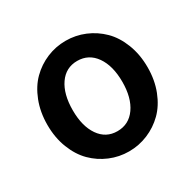

<svg xmlns="http://www.w3.org/2000/svg" viewBox="-119 -633 788 775"><g transform="rotate(-30 274.5 -245.5)"><path d="M273.9 -502.9Q320.3 -502.9 362.3 -485.4Q404.3 -467.8 436.8 -435.8Q469.2 -403.8 488.5 -354.2Q507.8 -304.7 507.8 -245.1Q507.8 -185.5 488.5 -136.2Q469.2 -86.9 436.8 -54.9Q404.3 -22.9 362.3 -5.4Q320.3 12.2 273.9 12.2Q228 12.2 186 -5.4Q144 -22.9 111.8 -54.9Q79.6 -86.9 60.3 -136.2Q41 -185.5 41 -245.1Q41 -304.7 60.3 -354.2Q79.6 -403.8 111.8 -435.8Q144 -467.8 186 -485.4Q228 -502.9 273.9 -502.9ZM159.2 -245.1Q159.2 -170.9 189.9 -126.5Q220.7 -82 273.9 -82Q327.6 -82 358.9 -126.5Q390.1 -170.9 390.1 -245.1Q390.1 -319.8 358.9 -364.5Q327.6 -409.2 273.9 -409.2Q220.7 -409.2 189.9 -364.7Q159.2 -320.3 159.2 -245.1Z"/></g></svg>

Font: Source Sans Pro Semibold
Style: Regular
Weight: 600
Designer: Paul D. Hunt
Foundry: Adobe Systems Incorporated
Version: Version 2.020;PS 2.0;hotconv 1.0.86;makeotf.lib2.5.63406